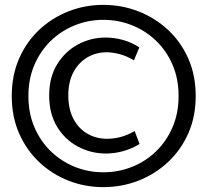

<svg xmlns="http://www.w3.org/2000/svg" viewBox="-20 -750 896 789"><path d="M404.8 19Q329.6 19 262 -7.3Q194.3 -33.7 141.6 -83.3Q88.9 -132.8 58.6 -201.7Q28.3 -270.5 28.3 -355.5Q28.3 -440.4 58.6 -509.5Q88.9 -578.6 141.6 -627.9Q194.3 -677.2 262 -703.6Q329.6 -730 404.8 -730Q480 -730 548.1 -703.6Q616.2 -677.2 669.7 -627.9Q723.1 -578.6 753.7 -509.5Q784.2 -440.4 784.2 -355.5Q784.2 -270.5 753.7 -201.7Q723.1 -132.8 669.7 -83.3Q616.2 -33.7 548.1 -7.3Q480 19 404.8 19ZM415 -119.1Q354.5 -119.1 301 -147.2Q247.6 -175.3 214.8 -228.8Q182.1 -282.2 182.1 -357.4Q182.1 -432.1 214.6 -485.4Q247.1 -538.6 300 -567.1Q353 -595.7 413.1 -595.7Q450.2 -595.7 485.8 -585.7Q521.5 -575.7 552.7 -555.2L530.3 -502Q503.4 -518.6 473.9 -526.9Q444.3 -535.2 418 -535.2Q374.5 -535.2 338.9 -514.2Q303.2 -493.2 282 -453.9Q260.7 -414.6 260.7 -358.4Q260.7 -300.8 282.2 -260.7Q303.7 -220.7 339.8 -200.2Q376 -179.7 419.9 -179.7Q447.3 -179.7 475.6 -187Q503.9 -194.3 533.2 -211.4L553.7 -158.2Q522.5 -139.2 487.1 -129.2Q451.7 -119.1 415 -119.1ZM404.8 -42Q466.3 -42 522.2 -64.2Q578.1 -86.4 621.1 -127.9Q664.1 -169.4 689 -227.1Q713.9 -284.7 713.9 -355.5Q713.9 -426.3 689 -483.9Q664.1 -541.5 621.1 -582.8Q578.1 -624 522.2 -646.2Q466.3 -668.5 404.8 -668.5Q343.3 -668.5 287.8 -646.2Q232.4 -624 189.5 -582.8Q146.5 -541.5 121.6 -483.9Q96.7 -426.3 96.7 -355.5Q96.7 -284.7 121.6 -226.8Q146.5 -168.9 189.5 -127.7Q232.4 -86.4 287.8 -64.2Q343.3 -42 404.8 -42Z"/></svg>

Font: Comme SemiBold
Style: Regular
Weight: 600
Version: Version 1.000;gftools[0.9.27]